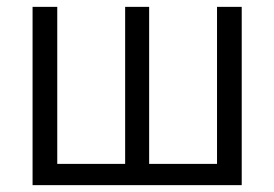

<svg xmlns="http://www.w3.org/2000/svg" viewBox="-20 -540 800 560"><path d="M685 0H75V-520H147V-62H345V-520H415V-62H613V-520H685Z"/></svg>

Font: M PLUS 1p
Style: Regular
Weight: 400
Version: Version 1.062